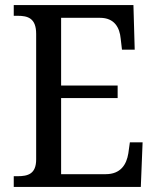

<svg xmlns="http://www.w3.org/2000/svg" viewBox="-20 -734 618 754"><path d="M34 0H533L540 -175H490L484 -132C477 -88 454 -50 395 -50H220V-349H442V-398H220V-664H373C429 -664 450 -626 454 -582L459 -539H509L504 -714H34V-672H49C89 -672 122 -663 122 -601V-108C122 -51 90 -42 49 -42H34Z"/></svg>

Font: Noto Serif Georgian SemiCondensed
Style: Regular
Weight: 400
Width: 4
Designer: Monotype Design Team, Akaki Razmadze
Foundry: Google LLC
Version: Version 2.003